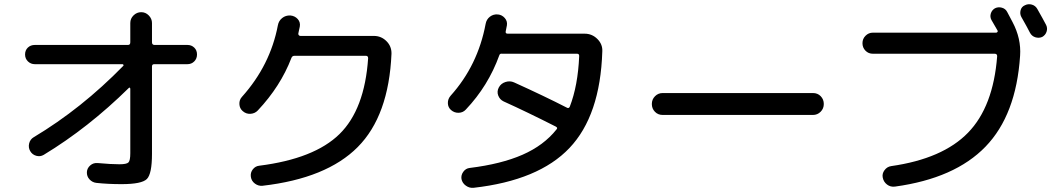

<svg xmlns="http://www.w3.org/2000/svg" viewBox="-20 -856 5040 916"><path d="M146.5 -549.8Q127 -549.8 113.3 -563Q99.6 -576.2 99.6 -596.2Q99.6 -616.2 112.8 -628.9Q126 -641.6 146.5 -641.6H590.8Q601.6 -641.6 601.6 -654.3V-746.1Q601.6 -767.6 617.2 -782.7Q632.8 -797.9 653.8 -797.9Q674.8 -797.9 689.9 -782.2Q705.1 -766.6 705.1 -746.1V-654.3Q705.1 -642.6 715.8 -641.6H874Q893.6 -641.6 906.7 -628.9Q919.9 -616.2 919.9 -596.2Q919.9 -576.2 906.7 -563Q893.6 -549.8 874 -549.8H715.8Q705.1 -549.8 705.1 -539.1V-122.1Q705.1 -26.4 680.7 -2Q656.2 22.5 559.6 22.5Q495.1 22.5 440.4 16.6Q420.9 14.6 407.2 0Q393.6 -14.6 394.5 -35.2Q395.5 -53.7 410.6 -66.9Q425.8 -80.1 446.3 -78.1Q509.8 -72.3 549.8 -72.3Q584 -72.3 592.8 -81.1Q601.6 -89.8 601.6 -125V-432.6Q601.6 -435.5 599.1 -437.5Q596.7 -439.5 594.7 -436.5Q401.4 -246.1 188.5 -117.2Q171.9 -107.4 152.8 -112.8Q133.8 -118.2 124 -135.3Q114.3 -152.3 119.1 -171.9Q124 -191.4 140.6 -201.2Q369.1 -337.9 568.4 -542Q570.3 -543.9 568.8 -546.9Q567.4 -549.8 564.5 -549.8Z M1210 -329.1Q1196.3 -314.5 1175.3 -313Q1154.3 -311.5 1137.7 -326.2Q1123 -338.9 1122.1 -359.4Q1121.1 -379.9 1134.8 -394.5Q1269.5 -544.9 1305.7 -735.4Q1309.6 -756.8 1326.2 -770Q1342.8 -783.2 1365.2 -782.2Q1386.7 -780.3 1400.4 -765.1Q1414.1 -750 1410.2 -728.5Q1409.2 -723.6 1406.7 -712.9Q1404.3 -702.1 1403.3 -696.3Q1402.3 -692.4 1405.3 -688.5Q1408.2 -684.6 1413.1 -684.6H1763.7Q1798.8 -684.6 1823.7 -659.7Q1848.6 -634.8 1847.7 -599.6Q1835 -303.7 1686.5 -154.3Q1538.1 -4.9 1232.4 30.3Q1212.9 32.2 1196.3 20Q1179.7 7.8 1176.8 -12.2Q1173.8 -32.2 1186 -47.9Q1198.2 -63.5 1216.8 -65.4Q1479.5 -98.6 1599.6 -216.3Q1719.7 -334 1736.3 -578.1Q1736.3 -589.8 1725.6 -589.8H1384.8Q1374 -589.8 1370.1 -579.1Q1318.4 -444.3 1210 -329.1Z M2202.1 -333Q2188.5 -318.4 2168 -317.9Q2147.5 -317.4 2131.8 -331.1Q2117.2 -343.8 2116.7 -363.8Q2116.2 -383.8 2129.9 -399.4Q2259.8 -543.9 2296.9 -742.2Q2300.8 -763.7 2317.4 -776.4Q2334 -789.1 2355.5 -787.1Q2375 -785.2 2388.2 -770Q2401.4 -754.9 2398.4 -735.4Q2397.5 -730.5 2395.5 -720.7Q2393.6 -710.9 2392.6 -706.1Q2390.6 -695.3 2402.3 -695.3H2769.5Q2804.7 -695.3 2830.1 -669.9Q2855.5 -644.5 2853.5 -610.4Q2843.8 -304.7 2696.8 -149.9Q2549.8 4.9 2239.3 40Q2219.7 42 2202.6 29.8Q2185.5 17.6 2181.6 -2Q2178.7 -20.5 2190.4 -36.6Q2202.1 -52.7 2220.7 -54.7Q2371.1 -73.2 2472.7 -117.7Q2574.2 -162.1 2634.8 -238.3Q2642.6 -246.1 2631.8 -252Q2495.1 -321.3 2382.8 -372.1Q2364.3 -380.9 2356.9 -400.4Q2349.6 -419.9 2359.9 -439Q2370.1 -458 2391.6 -464.8Q2413.1 -471.7 2432.6 -462.9Q2579.1 -396.5 2683.6 -342.8Q2693.4 -336.9 2698.2 -346.7Q2737.3 -447.3 2743.2 -588.9Q2743.2 -599.6 2733.4 -599.6H2381.8H2376Q2365.2 -601.6 2362.3 -592.8Q2309.6 -446.3 2202.1 -333Z M3141.6 -307.6Q3119.1 -307.6 3104.5 -322.8Q3089.8 -337.9 3089.8 -359.9Q3089.8 -381.8 3105 -397Q3120.1 -412.1 3141.6 -412.1H3858.4Q3880.9 -412.1 3895.5 -397Q3910.2 -381.8 3910.2 -359.9Q3910.2 -337.9 3895 -322.8Q3879.9 -307.6 3858.4 -307.6Z M4231.4 -63.5Q4477.5 -98.6 4598.1 -222.7Q4718.8 -346.7 4737.3 -587.9Q4737.3 -599.6 4725.6 -599.6H4144.5Q4123 -599.6 4108.9 -614.3Q4094.7 -628.9 4094.7 -649.9Q4094.7 -670.9 4109.4 -685.5Q4124 -700.2 4144.5 -700.2H4732.4Q4736.3 -700.2 4738.8 -703.6Q4741.2 -707 4739.3 -710Q4730.5 -726.6 4710 -760.7Q4702.1 -775.4 4707 -791.5Q4711.9 -807.6 4726.6 -816.4Q4742.2 -824.2 4759.8 -819.3Q4777.3 -814.5 4785.2 -798.8Q4790 -791 4797.9 -774.9Q4805.7 -758.8 4810.5 -751Q4852.5 -671.9 4846.7 -589.8Q4828.1 -307.6 4681.6 -156.2Q4535.2 -4.9 4250 34.2Q4228.5 37.1 4211.9 24.4Q4195.3 11.7 4191.4 -8.8Q4187.5 -27.3 4199.7 -43.9Q4211.9 -60.5 4231.4 -63.5ZM4928.7 -813.5Q4957 -763.7 4970.7 -737.3Q4978.5 -721.7 4973.1 -705.1Q4967.8 -688.5 4952.1 -679.7Q4936.5 -672.9 4919.4 -678.2Q4902.3 -683.6 4893.6 -700.2Q4880.9 -725.6 4852.5 -775.4Q4844.7 -790 4849.1 -807.1Q4853.5 -824.2 4870.1 -831.1Q4885.7 -838.9 4902.8 -834Q4919.9 -829.1 4928.7 -813.5Z"/></svg>

Font: Rounded-X Mgen+ 1mn medium
Style: Regular
Weight: 500
Designer: [Source Han Sans]
Ryoko NISHIZUKA  (kana & ideographs); Paul D. Hunt (Latin, Greek & Cyrillic); Wenlong ZHANG  (bopomofo
Version: Version 1.059.20150602